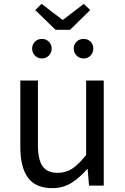

<svg xmlns="http://www.w3.org/2000/svg" viewBox="-20 -959 647 992"><path d="M250 13Q164 13 124.5 -41Q85 -95 85 -199V-543H176V-210Q176 -134 200 -100Q224 -66 278 -66Q320 -66 353 -87.5Q386 -109 425 -158V-543H516V0H440L433 -85H430Q392 -41 349 -14Q306 13 250 13ZM302 -857H306L413 -939L446 -907L342 -805H267L162 -907L195 -939ZM197 -657Q175 -657 160.5 -672Q146 -687 146 -708Q146 -729 160.5 -743.5Q175 -758 197 -758Q218 -758 232.5 -743.5Q247 -729 247 -708Q247 -687 232.5 -672Q218 -657 197 -657ZM412 -657Q390 -657 375.5 -672Q361 -687 361 -708Q361 -729 375.5 -743.5Q390 -758 412 -758Q434 -758 448 -743.5Q462 -729 462 -708Q462 -687 448 -672Q434 -657 412 -657Z"/></svg>

Font: SpoqaHanSans-Regular
Style: Regular
Weight: 400
Designer: [Spoqa Han Sans] Dong-huui Kim \uAE40 \uB3D9 \uD718  Younghwa Kang \uAC15 \uC601 \uD654  [Noto Sans] Ryoko NISHIZUKA \u8
Foundry: Spoqa (http://www.spoqa-han-sans.com)
Version: Version 2.000